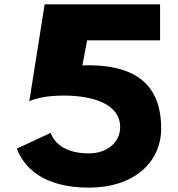

<svg xmlns="http://www.w3.org/2000/svg" viewBox="-20 -845 816 880"><path d="M57.3 -164C88.3 -80 175.3 15 387.9 15C589.7 15 718.7 -98 718.7 -256C718.7 -485 566.7 -545 385.5 -546C375.8 -546 366.1 -545 357.6 -545L379.4 -660H713.7V-825H184.6L114.3 -381C139.3 -392 188.2 -407 271.7 -407C401.2 -407 530.7 -371 530.7 -262C530.7 -192 470.2 -142 387.9 -142C283.8 -142 230.6 -185 212.4 -236Z"/></svg>

Font: Hussar
Style: BdSuprExt
Weight: 700
Foundry: Cannot Into Space Fonts
Version: Version 2.00